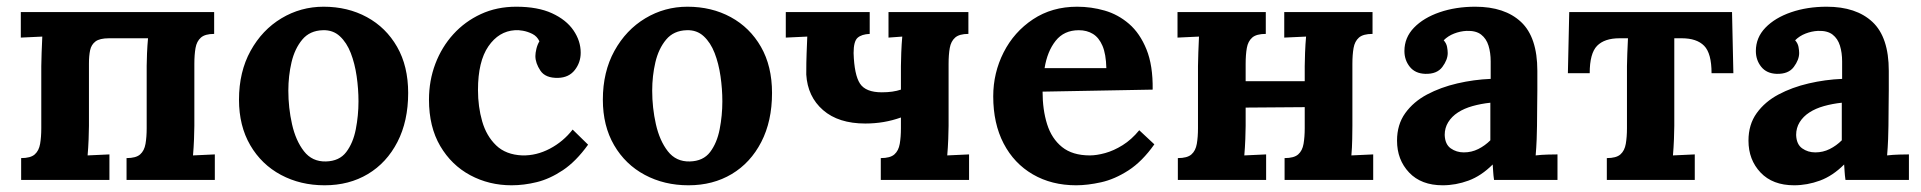

<svg xmlns="http://www.w3.org/2000/svg" viewBox="-20 -536 5723 572"><path d="M43 0V-65Q71 -65 83.5 -76Q96 -87 99.5 -107.5Q103 -128 103 -154V-339Q103 -353 104 -379Q105 -405 106 -427L42 -424V-500H618V-435Q591 -435 578.5 -424Q566 -413 562.5 -393Q559 -373 559 -346V-161Q559 -147 558 -121.5Q557 -96 555 -73L620 -76V0H357V-65Q385 -65 397.5 -76Q410 -87 413.5 -107.5Q417 -128 417 -154V-340Q417 -354 418 -377.5Q419 -401 421 -422H305Q277 -422 264.5 -412.5Q252 -403 248.5 -386.5Q245 -370 245 -347V-161Q245 -147 244 -121.5Q243 -96 241 -73L306 -76V0Z M947 16Q875 16 817 -15Q759 -46 725.5 -103.5Q692 -161 692 -239Q692 -322 726.5 -384.5Q761 -447 818.5 -481.5Q876 -516 944 -516Q1016 -516 1073 -485Q1130 -454 1163 -396.5Q1196 -339 1196 -259Q1196 -175 1164 -113Q1132 -51 1076 -17.5Q1020 16 947 16ZM951 -55Q991 -56 1011.5 -83Q1032 -110 1040 -151Q1048 -192 1048 -234Q1048 -271 1042.5 -309Q1037 -347 1025 -378Q1013 -409 992.5 -428Q972 -447 942 -446Q903 -445 880.5 -418Q858 -391 848.5 -350.5Q839 -310 839 -266Q839 -215 850 -166Q861 -117 885.5 -85.5Q910 -54 951 -55Z M1504 16Q1437 16 1381 -14Q1325 -44 1291.5 -101Q1258 -158 1258 -239Q1258 -296 1277 -346Q1296 -396 1330.5 -434Q1365 -472 1412.5 -494Q1460 -516 1518 -516Q1582 -516 1624.5 -496.5Q1667 -477 1688.5 -445.5Q1710 -414 1710 -379Q1710 -350 1692.5 -327.5Q1675 -305 1643 -304Q1605 -303 1590 -325.5Q1575 -348 1575 -369Q1575 -378 1578 -390.5Q1581 -403 1587 -413Q1580 -428 1566 -435Q1552 -442 1537.5 -444.5Q1523 -447 1514 -446Q1466 -443 1435 -398Q1404 -353 1404 -268Q1404 -218 1416.5 -174.5Q1429 -131 1458 -103Q1487 -75 1536 -73Q1578 -72 1618 -93Q1658 -114 1686 -150L1732 -105Q1696 -55 1657 -29Q1618 -3 1579.5 6.5Q1541 16 1504 16Z M2031 16Q1959 16 1901 -15Q1843 -46 1809.5 -103.5Q1776 -161 1776 -239Q1776 -322 1810.5 -384.5Q1845 -447 1902.5 -481.5Q1960 -516 2028 -516Q2100 -516 2157 -485Q2214 -454 2247 -396.5Q2280 -339 2280 -259Q2280 -175 2248 -113Q2216 -51 2160 -17.5Q2104 16 2031 16ZM2035 -55Q2075 -56 2095.5 -83Q2116 -110 2124 -151Q2132 -192 2132 -234Q2132 -271 2126.5 -309Q2121 -347 2109 -378Q2097 -409 2076.5 -428Q2056 -447 2026 -446Q1987 -445 1964.5 -418Q1942 -391 1932.5 -350.5Q1923 -310 1923 -266Q1923 -215 1934 -166Q1945 -117 1969.5 -85.5Q1994 -54 2035 -55Z M2604 0V-65Q2632 -65 2644.5 -76Q2657 -87 2660.5 -107.5Q2664 -128 2664 -154V-186Q2639 -177 2612.5 -172.5Q2586 -168 2558 -168Q2478 -168 2432 -208Q2386 -248 2382 -314Q2382 -353 2383 -376.5Q2384 -400 2385 -427L2321 -424V-500H2571V-435Q2547 -434 2535 -423.5Q2523 -413 2523 -378Q2525 -313 2542 -287Q2559 -261 2607 -261Q2624 -261 2638 -263Q2652 -265 2664 -269V-339Q2664 -353 2665 -379Q2666 -405 2668 -427L2627 -424V-500H2865V-435Q2838 -435 2825.5 -424Q2813 -413 2809.5 -393Q2806 -373 2806 -346V-161Q2806 -147 2805 -121.5Q2804 -96 2802 -73L2867 -76V0Z M3186 16Q3113 16 3057 -16.5Q3001 -49 2970 -108.5Q2939 -168 2939 -249Q2939 -319 2970 -380Q3001 -441 3057.5 -478.5Q3114 -516 3189 -516Q3231 -516 3271 -504.5Q3311 -493 3343.5 -465Q3376 -437 3395.5 -389Q3415 -341 3414 -269L3086 -263Q3086 -209 3099.5 -166Q3113 -123 3144 -98Q3175 -73 3227 -73Q3247 -73 3272.5 -80Q3298 -87 3324.5 -103.5Q3351 -120 3374 -148L3419 -106Q3383 -55 3342 -28.5Q3301 -2 3260.5 7Q3220 16 3186 16ZM3092 -333H3276Q3275 -375 3264.5 -399.5Q3254 -424 3236 -435Q3218 -446 3194 -446Q3150 -446 3125 -414.5Q3100 -383 3092 -333Z M3751 -435Q3723 -435 3710.5 -424Q3698 -413 3694.5 -393Q3691 -373 3691 -346V-161Q3691 -147 3690 -121.5Q3689 -96 3687 -73L3752 -76V0H3489V-65Q3517 -65 3529.5 -76Q3542 -87 3545.5 -107.5Q3549 -128 3549 -154V-339Q3549 -353 3550 -379Q3551 -405 3552 -427L3488 -424V-500H3751ZM4069 -435Q4041 -435 4028.5 -424Q4016 -413 4012.5 -393Q4009 -373 4009 -346V-161Q4009 -147 4008.5 -121.5Q4008 -96 4006 -73L4071 -76V0H3807V-65Q3835 -65 3847.5 -76Q3860 -87 3863.5 -107.5Q3867 -128 3867 -154V-339Q3867 -353 3868 -379Q3869 -405 3871 -427L3806 -424V-500H4069ZM3627 -294H3895V-217L3627 -215Z M4431 0Q4429 -14 4428.5 -23.5Q4428 -33 4427 -46Q4393 -12 4355 2Q4317 16 4278 16Q4214 16 4178 -22Q4142 -60 4142 -117Q4142 -165 4166.5 -199Q4191 -233 4231.5 -254.5Q4272 -276 4321.5 -287.5Q4371 -299 4421 -301V-353Q4421 -379 4414.5 -400Q4408 -421 4392.5 -433Q4377 -445 4349 -444Q4330 -443 4312 -436Q4294 -429 4281 -416Q4289 -407 4291 -396.5Q4293 -386 4293 -378Q4293 -358 4277 -336.5Q4261 -315 4226 -316Q4196 -317 4180 -337Q4164 -357 4164 -384Q4164 -424 4192.5 -453.5Q4221 -483 4269 -499.5Q4317 -516 4375 -516Q4463 -516 4511.5 -470.5Q4560 -425 4560 -325Q4560 -291 4560 -267Q4560 -243 4559.5 -219Q4559 -195 4559 -161Q4559 -147 4558 -121.5Q4557 -96 4555 -73Q4572 -75 4591 -75.5Q4610 -76 4620 -76V0ZM4420 -230Q4392 -227 4367 -220Q4342 -213 4323.5 -201Q4305 -189 4294.5 -172Q4284 -155 4284 -134Q4285 -106 4302 -94Q4319 -82 4341 -82Q4364 -82 4384 -92Q4404 -102 4420 -118Q4420 -128 4420 -137.5Q4420 -147 4420 -157Q4420 -175 4420 -193.5Q4420 -212 4420 -230Z M4767 0V-65Q4795 -65 4807.5 -76Q4820 -87 4823.5 -107.5Q4827 -128 4827 -154V-339Q4827 -353 4828 -376.5Q4829 -400 4830 -422H4805Q4760 -422 4738 -399.5Q4716 -377 4716 -318H4651L4655 -500H5140L5144 -318H5079Q5079 -377 5057 -399.5Q5035 -422 4990 -422H4968V-161Q4968 -147 4967 -121.5Q4966 -96 4964 -73L5029 -76V0Z M5478 0Q5476 -14 5475.5 -23.5Q5475 -33 5474 -46Q5440 -12 5402 2Q5364 16 5325 16Q5261 16 5225 -22Q5189 -60 5189 -117Q5189 -165 5213.5 -199Q5238 -233 5278.5 -254.5Q5319 -276 5368.5 -287.5Q5418 -299 5468 -301V-353Q5468 -379 5461.5 -400Q5455 -421 5439.5 -433Q5424 -445 5396 -444Q5377 -443 5359 -436Q5341 -429 5328 -416Q5336 -407 5338 -396.5Q5340 -386 5340 -378Q5340 -358 5324 -336.5Q5308 -315 5273 -316Q5243 -317 5227 -337Q5211 -357 5211 -384Q5211 -424 5239.5 -453.5Q5268 -483 5316 -499.5Q5364 -516 5422 -516Q5510 -516 5558.5 -470.5Q5607 -425 5607 -325Q5607 -291 5607 -267Q5607 -243 5606.5 -219Q5606 -195 5606 -161Q5606 -147 5605 -121.5Q5604 -96 5602 -73Q5619 -75 5638 -75.5Q5657 -76 5667 -76V0ZM5467 -230Q5439 -227 5414 -220Q5389 -213 5370.5 -201Q5352 -189 5341.5 -172Q5331 -155 5331 -134Q5332 -106 5349 -94Q5366 -82 5388 -82Q5411 -82 5431 -92Q5451 -102 5467 -118Q5467 -128 5467 -137.5Q5467 -147 5467 -157Q5467 -175 5467 -193.5Q5467 -212 5467 -230Z"/></svg>

Font: Lora
Style: Weight 700
Weight: 700
Designer: Olga Karpushina, Alexei Vanyashin (Cyrillic)
Foundry: Cyreal
Version: Version 3.001